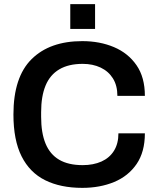

<svg xmlns="http://www.w3.org/2000/svg" viewBox="-20 -897 761 929"><path d="M378 12Q273 12 198.5 -25Q124 -62 84.5 -140.5Q45 -219 45 -343Q45 -524 133 -611Q221 -698 378 -698Q463 -698 531.5 -669Q600 -640 640.5 -581.5Q681 -523 681 -433H548Q548 -483 526.5 -517.5Q505 -552 467 -570Q429 -588 380 -588Q312 -588 267 -561.5Q222 -535 200.5 -483Q179 -431 179 -354V-332Q179 -254 200.5 -202Q222 -150 266.5 -124Q311 -98 380 -98Q432 -98 471 -115.5Q510 -133 531.5 -167.5Q553 -202 553 -252H681Q681 -162 641 -103.5Q601 -45 532.5 -16.5Q464 12 378 12ZM320 -757V-877H440V-757Z"/></svg>

Font: Archivo SemiBold
Style: Regular
Weight: 600
Designer: Hector Gatti
Foundry: Omnibus-Type
Version: Version 2.001